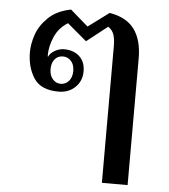

<svg xmlns="http://www.w3.org/2000/svg" viewBox="-52 -611 718 818"><g transform="rotate(5 307.0 -202.0)"><path d="M414 -424Q414 -455 407.5 -474Q401 -493 383 -505L294 -435L211 -505Q172 -481 154.5 -440Q137 -399 137 -363L138 -354Q146 -372 165.5 -382.5Q185 -393 204 -393Q245 -393 270 -370Q295 -347 295 -306Q295 -265 267 -238Q239 -211 196 -211Q120 -211 90 -257.5Q60 -304 60 -368Q60 -403 73.5 -443Q87 -483 122.5 -517.5Q158 -552 219 -564L295 -498L384 -564Q457 -552 490.5 -506Q524 -460 524 -382V160H414ZM251 -304Q251 -331 237 -346.5Q223 -362 202 -362Q181 -362 167.5 -346.5Q154 -331 154 -304Q154 -277 168 -261Q182 -245 202 -245Q223 -245 237 -261Q251 -277 251 -304Z"/></g></svg>

Font: Trirong Medium
Style: Regular
Weight: 500
Designer: Katatrad Team
Foundry: CadsonDemak
Version: Version 1.001